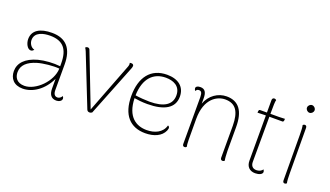

<svg xmlns="http://www.w3.org/2000/svg" viewBox="-66 -1142 2762 1609"><g transform="rotate(20 1315.0 -338.0)"><path d="M512 -45C504 -28 487 -18 474 -18C450 -18 436 -34 436 -71V-298C436 -437 376 -512 247 -512C143 -512 76 -474 76 -395C76 -357 98 -312 128 -312C134 -312 147 -315 155 -328C121 -336 105 -371 105 -397C105 -468 182 -484 241 -484C357 -484 406 -422 406 -298V-272C344 -279 270 -274 212 -259C106 -230 55 -173 55 -102C55 -38 93 12 173 12C262 12 355 -50 406 -160V-73C406 -23 426 10 473 10C495 10 521 -2 521 -24C521 -30 519 -37 512 -45ZM179 -15C111 -15 87 -58 87 -104C87 -166 133 -208 214 -232C264 -247 352 -256 406 -251C403 -136 281 -15 179 -15Z M958 -500C953 -500 949 -500 944 -498C946 -494 946 -488 946 -484C946 -478 943 -468 941 -463L770 -19L589 -486C586 -495 578 -500 569 -500C562 -500 556 -498 549 -491C554 -485 562 -469 565 -461L744 -9C748 2 757 8 769 8C776 8 783 6 791 0L973 -458C976 -465 979 -475 979 -482C980 -493 971 -500 958 -500Z M1425 -115C1407 -45 1338 -17 1269 -17C1176 -17 1088 -68 1083 -234C1115 -229 1151 -224 1199 -224C1352 -224 1436 -274 1436 -375C1436 -463 1373 -512 1274 -512C1128 -512 1051 -408 1051 -243C1051 -73 1132 12 1266 12C1342 12 1408 -15 1433 -72C1445 -100 1437 -110 1425 -115ZM1272 -485C1336 -485 1405 -460 1405 -375C1405 -291 1337 -249 1211 -249C1174 -249 1121 -253 1083 -259C1087 -413 1164 -485 1272 -485Z M1966 -87V-297C1966 -437 1915 -512 1805 -512C1729 -512 1657 -464 1628 -383V-431C1628 -483 1612 -510 1571 -510C1547 -510 1531 -501 1531 -486C1531 -479 1534 -472 1541 -464C1548 -480 1560 -482 1568 -482C1589 -482 1597 -469 1598 -432V-14C1598 0 1604 8 1616 8C1625 8 1630 4 1634 0C1628 -24 1628 -59 1628 -247C1628 -433 1734 -484 1802 -484C1897 -484 1935 -422 1936 -298V-14C1936 0 1943 8 1955 8C1964 8 1969 4 1973 0C1969 -16 1967 -47 1966 -87Z M2275 -500H2198C2198 -573 2199 -612 2204 -624C2200 -628 2195 -632 2186 -632C2174 -632 2167 -624 2167 -610V-500H2105C2099 -500 2095 -494 2094 -486L2093 -472C2106 -473 2140 -474 2153 -474H2167V-71C2167 -17 2199 12 2247 12C2280 12 2311 0 2311 -22C2311 -28 2309 -35 2302 -43C2294 -26 2271 -16 2248 -16C2214 -16 2197 -38 2197 -71L2198 -428V-474H2315C2321 -474 2325 -480 2326 -488L2327 -502C2317 -501 2285 -500 2275 -500Z M2502 -620C2520 -620 2536 -636 2536 -654C2536 -672 2520 -688 2502 -688C2484 -688 2468 -672 2468 -654C2468 -636 2484 -620 2502 -620ZM2521 -87 2519 -490C2519 -504 2513 -512 2502 -512C2493 -512 2488 -508 2484 -504C2488 -488 2490 -457 2490 -417L2492 -14C2492 0 2498 8 2509 8C2518 8 2523 4 2527 0C2523 -16 2521 -47 2521 -87Z"/></g></svg>

Font: Arima Koshi Thin
Style: Regular
Weight: 250
Designer: Joana Correia and Natanael Gama
Foundry: NDISCOVER
Version: Version 1.019;PS 001.019;hotconv 1.0.88;makeotf.lib2.5.64775